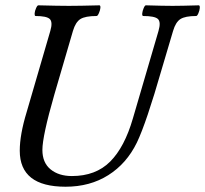

<svg xmlns="http://www.w3.org/2000/svg" viewBox="-20 -688 770 721"><path d="M226.1 13.2Q54.2 13.2 54.2 -122.1Q54.2 -182.1 80.1 -267.1L168.9 -571.8Q178.7 -605 167 -616.5Q155.3 -627.9 112.8 -627.9Q109.4 -629.4 110.1 -638.2Q110.8 -647 115.5 -657.5Q120.1 -668 124 -668Q200.2 -666 238.8 -666Q277.8 -666 354 -668Q357.9 -666.5 356.9 -657.7Q356 -648.9 351.3 -638.4Q346.7 -627.9 342.8 -627.9Q300.3 -627.9 282 -616.5Q263.7 -605 253.9 -571.8L184.1 -333Q139.2 -176.8 139.2 -125Q139.2 -77.1 169.9 -52Q200.7 -26.9 250 -26.9Q339.4 -26.9 393.6 -81.1Q447.8 -135.3 479 -243.2L575.2 -571.8Q585 -605.5 573 -616.7Q561 -627.9 517.1 -627.9Q513.2 -629.4 514.2 -638.2Q515.1 -647 519.5 -657.5Q523.9 -668 527.8 -668Q594.2 -666 627.9 -666Q660.6 -666 727.1 -668Q731 -666.5 730.2 -657.7Q729.5 -648.9 725.1 -638.4Q720.7 -627.9 716.8 -627.9Q675.8 -627.9 657.7 -616.5Q639.6 -605 629.9 -571.8L587.9 -430.2Q529.3 -226.1 494.1 -152.8Q455.6 -73.7 386.7 -30.3Q317.9 13.2 226.1 13.2Z"/></svg>

Font: Junicode SmCond Medium
Style: Italic
Weight: 500
Width: 4
Italic angle: -11°
Designer: Peter S. Baker
Version: Version 2.206